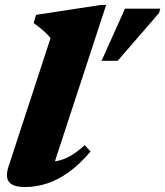

<svg xmlns="http://www.w3.org/2000/svg" viewBox="-20 -740 667 775"><path d="M184 -586Q176 -597 165.2 -607Q154.5 -617 142 -627Q129.5 -637 116 -647L125.5 -680L386.5 -720H408.5L184.5 -36.5L151 -87.5Q184.5 -85 211.8 -90.5Q239 -96 265.5 -111.5Q292 -127 322 -154L345.5 -128.5Q301 -76 256.8 -44.5Q212.5 -13 168.5 1Q124.5 15 81.5 15Q33 15 16.8 -5Q0.5 -25 14.5 -68ZM390 -494.5 484.5 -705H627L622 -687.5L455 -494.5Z"/></svg>

Font: Newsreader 16pt 16pt ExtraBold
Style: Italic
Weight: 800
Italic angle: -17°
Version: Version 1.003